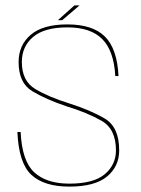

<svg xmlns="http://www.w3.org/2000/svg" viewBox="-20 -688 523 712"><path d="M237 4Q332 4 377 -33.5Q422 -71 422 -130.5Q422 -217 368.2 -248.5Q314.5 -280 237 -304.5Q161 -328 111 -357.8Q61 -387.5 61 -458Q61 -516 103 -551.2Q145 -586.5 230 -586.5Q316.5 -586.5 359.5 -542.8Q402.5 -499 407.5 -406H419.5Q414.5 -507.5 369 -552.5Q323.5 -597.5 230 -597.5Q139 -597.5 94 -559Q49 -520.5 49 -458Q49 -380.5 99.5 -350Q150 -319.5 226 -294Q303.5 -270.5 356.8 -240Q410 -209.5 410 -130.5Q410 -77 368.5 -42Q327 -7 237 -7Q152.5 -7 107 -49Q61.5 -91 56.5 -198.5H44.5Q49.5 -82.5 96.8 -39.2Q144 4 237 4ZM194.5 -613H210.5L275 -668H256Z"/></svg>

Font: Anybody Thin Thin
Style: Regular
Weight: 250
Version: Version 1.113;gftools[0.9.25]